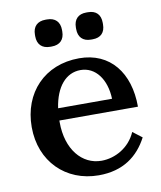

<svg xmlns="http://www.w3.org/2000/svg" viewBox="-82 -778 722 859"><g transform="rotate(-10 279.0 -348.5)"><path d="M125 -654V-647C125 -610 146 -589 183 -589H190C227 -589 248 -610 248 -647V-654C248 -691 227 -712 190 -712H183C146 -712 125 -691 125 -654ZM39 -249C39 -93 148 15 298 15C409 15 478 -38 520 -118L478 -150C449 -83 383 -47 321 -47C233 -47 166 -125 166 -249V-257H523C523 -411 442 -516 301 -516C144 -516 39 -405 39 -249ZM170 -312C184 -408 232 -463 298 -463C366 -463 412 -401 415 -312ZM311 -647C311 -610 332 -589 368 -589H376C413 -589 433 -610 433 -647V-654C433 -691 413 -712 376 -712H368C332 -712 311 -691 311 -654Z"/></g></svg>

Font: LT Superior Serif Semibold
Style: Regular
Weight: 600
Designer: Daniel Lyons
Foundry: LyonsType
Version: Version 2.120;FEAKit 1.0